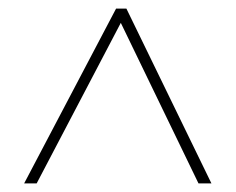

<svg xmlns="http://www.w3.org/2000/svg" viewBox="-20 -737 546 445"><path d="M36 -312 249 -717H273L470 -312H440L260 -684L65 -312Z"/></svg>

Font: Noto Sans Khmer UI SemiCondensed Thin
Style: Regular
Weight: 100
Width: 4
Designer: Danh Hong and the Monotype Design Team
Foundry: Monotype Imaging Inc.
Version: Version 2.002; ttfautohint (v1.8.4.7-5d5b)